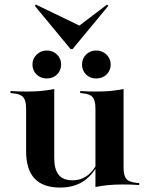

<svg xmlns="http://www.w3.org/2000/svg" viewBox="-20 -822 665 853"><path d="M221 -417.7V-208.9H96V-340.3Q96 -375 83.5 -389.9Q71 -404.8 38.7 -407.3L26.6 -408.9V-417.7Q50 -416.1 65.3 -415.7Q80.6 -415.3 100 -415.3Q135.5 -415.3 164.5 -418.1Q193.5 -421 221 -426.6ZM221 -208.9V-120.2Q221 -69.4 240.7 -45.2Q260.5 -21 302.4 -21Q341.9 -21 371.4 -44.8Q400.8 -68.5 425 -121L427.4 -115.3Q398.4 -50 354.4 -19.4Q310.5 11.3 247.6 11.3Q171 11.3 133.5 -29Q96 -69.4 96 -150V-208.9ZM404 0V-208.9H529V-77.4Q529 -41.9 541.1 -27.4Q553.2 -12.9 586.3 -9.7L598.4 -8.9V0Q575 -1.6 559.7 -2Q544.4 -2.4 524.2 -2.4Q490.3 -2.4 460.9 0.4Q431.5 3.2 404 8.9ZM529 -417.7V-208.9H404V-340.3Q404 -375 391.9 -389.9Q379.8 -404.8 347.6 -407.3L336.3 -408.9V-417.7Q359.7 -416.1 374.6 -415.7Q389.5 -415.3 408.9 -415.3Q443.5 -415.3 472.6 -418.1Q501.6 -421 529 -426.6ZM407.3 -473.4Q379.8 -473.4 362.1 -491.1Q344.4 -508.9 344.4 -535.5Q344.4 -562.1 362.5 -579.8Q380.6 -597.6 407.3 -597.6Q434.7 -597.6 453.2 -579.4Q471.8 -561.3 471.8 -535.5Q471.8 -508.9 453.6 -491.1Q435.5 -473.4 407.3 -473.4ZM187.9 -473.4Q160.5 -473.4 142.3 -491.1Q124.2 -508.9 124.2 -535.5Q124.2 -561.3 142.7 -579.4Q161.3 -597.6 187.9 -597.6Q215.3 -597.6 233.5 -579.4Q251.6 -561.3 251.6 -535.5Q251.6 -508.9 233.5 -491.1Q215.3 -473.4 187.9 -473.4ZM455.6 -801.6 461.3 -796 302.4 -604H293.5L134.7 -796L139.5 -801.6L356.5 -696.8L312.1 -692.7Z"/></svg>

Font: Playfair 144pt SemiExpanded ExtraBold
Style: Regular
Weight: 800
Width: 6
Designer: Claus Eggers Sørensen
Foundry: Claus Eggers Sørensen
Version: Version 2.203